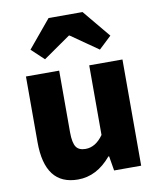

<svg xmlns="http://www.w3.org/2000/svg" viewBox="-93 -925 841 1013"><g transform="rotate(-10 327.0 -419.0)"><path d="M66 -217V-569H244V-239Q244 -182 260 -159Q275 -138 310 -138Q364 -138 405 -196V-569H583V0H438L425 -78H421Q344 14 243 14Q66 14 66 -217ZM237 -852H419L542 -704L475 -641L330 -742H326L181 -641L114 -704Z"/></g></svg>

Font: Source Han Sans CN Heavy
Style: Bold
Weight: 900
Designer: Ryoko NISHIZUKA (kana & ideographs); Paul D. Hunt (Latin, Greek & Cyrillic); Wenlong ZHANG (bopomofo); Sandoll Communica
Foundry: Adobe Systems Incorporated
Version: Version 1.000;PS 1;hotconv 1.0.78;makeotf.lib2.5.61930